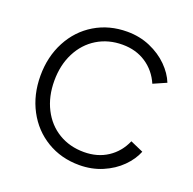

<svg xmlns="http://www.w3.org/2000/svg" viewBox="-134 -893 1048 1041"><g transform="rotate(20 390.5 -372.5)"><path d="M66 -372Q66 -482 112.5 -570Q159 -658 241.5 -707.5Q324 -757 428 -757Q500 -757 561 -730.5Q622 -704 664.5 -661.5Q707 -619 726 -571L651 -538Q622 -605 564 -643.5Q506 -682 428 -682Q346 -682 282 -643Q218 -604 182 -533.5Q146 -463 146 -372Q146 -281 182 -210.5Q218 -140 282 -101.5Q346 -63 428 -63Q506 -63 564 -101Q622 -139 651 -206L726 -173Q707 -125 664.5 -82.5Q622 -40 561 -14Q500 12 428 12Q324 12 241.5 -37.5Q159 -87 112.5 -174.5Q66 -262 66 -372Z"/></g></svg>

Font: Evergrow Sans 
Style: Regular
Weight: 400
Foundry: 10Web
Version: Version 1.000